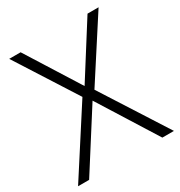

<svg xmlns="http://www.w3.org/2000/svg" viewBox="-169 -923 886 947"><g transform="rotate(-30 274.0 -450.0)"><path d="M547 -93H481L274 -423L64 -93H1L240 -464L21 -807H86L276 -505L467 -807H530L309 -465Z"/></g></svg>

Font: Noto Sans Kannada UI Light
Style: Regular
Weight: 300
Designer: Jelle Bosma - Monotype Design Team
Foundry: Monotype Imaging Inc.
Version: Version 2.005; ttfautohint (v1.8.4.7-5d5b)